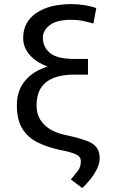

<svg xmlns="http://www.w3.org/2000/svg" viewBox="-20 -742 580 955"><path d="M458.8 -701.7 444.6 -625Q419 -632.5 392 -638Q365.1 -643.5 335.2 -643.5Q260.7 -643.5 226.9 -616.5Q193.2 -589.5 193.2 -555.4Q193.2 -507.5 229 -478.2Q264.9 -448.9 348 -448.9H417.6V-370.7H348Q257.5 -370.7 209.7 -333.5Q161.9 -296.2 161.9 -217.3Q161.9 -175.4 180.6 -146.3Q199.2 -117.2 228.9 -99.4Q258.5 -81.7 291.2 -73.9L346.6 -61.1Q387.1 -51.1 416 -39.8Q445 -28.4 460.4 -8.5Q475.9 11.4 475.9 46.9Q475.1 73.2 460.6 101.4Q446 129.6 426.1 153.9Q406.2 178.3 389.2 193.2L332.4 150.6Q355.8 122.9 369 105.1Q382.1 87.4 382.1 59.7Q382.1 40.5 365.4 30Q348.7 19.5 308.2 9.9L281.2 4.3Q216.6 -9.2 167.6 -33.4Q118.6 -57.5 91.3 -101.6Q63.9 -145.6 63.9 -218.8Q63.9 -292.6 105.3 -341.1Q146.7 -389.6 217 -411.2Q160.2 -431.8 127.7 -469.1Q95.2 -506.4 95.2 -552.6Q95.2 -632.5 160.3 -677Q225.5 -721.6 335.2 -721.6Q369.3 -721.6 403.4 -715.9Q437.5 -710.2 458.8 -701.7Z"/></svg>

Font: Inter UI
Style: Regular
Weight: 400
Designer: Rasmus Andersson
Foundry: rsms
Version: 3.2;8d6f07862